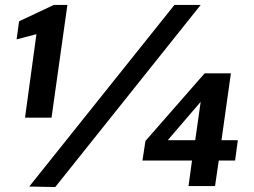

<svg xmlns="http://www.w3.org/2000/svg" viewBox="-20 -751 1026 775"><path d="M81 -276H188L252 -731H197L57 -665L47 -592L127 -613ZM790 -731H684L98 2L203 4ZM806 -455 567 -182 555 -103H755L741 0H848L863 -103H929L940 -185H874L912 -455ZM657 -185 790 -340 768 -185Z"/></svg>

Font: United Sans ExtraBold
Style: Italic
Weight: 800
Italic angle: -8°
Designer: Pablo Impallari, Rodrigo Fuenzalida (Modified by Dan O. Williams)
Version: Version 1.000;PS 001.000;hotconv 1.0.88;makeotf.lib2.5.64775